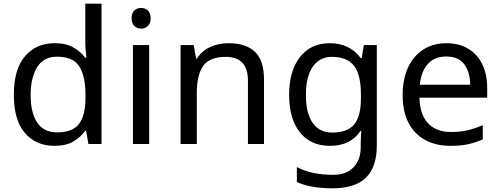

<svg xmlns="http://www.w3.org/2000/svg" viewBox="-20 -780 2710 1040"><path d="M275 10Q175 10 115 -59.5Q55 -129 55 -267Q55 -405 115.5 -475.5Q176 -546 276 -546Q338 -546 377.5 -523Q417 -500 442 -467H448Q447 -480 444.5 -505.5Q442 -531 442 -546V-760H530V0H459L446 -72H442Q418 -38 378 -14Q338 10 275 10ZM289 -63Q374 -63 408.5 -109.5Q443 -156 443 -250V-266Q443 -366 410 -419.5Q377 -473 288 -473Q217 -473 181.5 -416.5Q146 -360 146 -265Q146 -169 181.5 -116Q217 -63 289 -63Z M745 -737Q765 -737 780.5 -723.5Q796 -710 796 -681Q796 -653 780.5 -639Q765 -625 745 -625Q723 -625 708 -639Q693 -653 693 -681Q693 -710 708 -723.5Q723 -737 745 -737ZM788 -536V0H700V-536Z M1216 -546Q1312 -546 1361 -499.5Q1410 -453 1410 -349V0H1323V-343Q1323 -472 1203 -472Q1114 -472 1080 -422Q1046 -372 1046 -278V0H958V-536H1029L1042 -463H1047Q1073 -505 1119 -525.5Q1165 -546 1216 -546Z M1766 -546Q1819 -546 1861.5 -526Q1904 -506 1934 -465H1939L1951 -536H2021V9Q2021 124 1962.5 182Q1904 240 1781 240Q1663 240 1588 206V125Q1667 167 1786 167Q1855 167 1894.5 126.5Q1934 86 1934 16V-5Q1934 -17 1935 -39.5Q1936 -62 1937 -71H1933Q1879 10 1767 10Q1663 10 1604.5 -63Q1546 -136 1546 -267Q1546 -395 1604.5 -470.5Q1663 -546 1766 -546ZM1778 -472Q1711 -472 1674 -418.5Q1637 -365 1637 -266Q1637 -167 1673.5 -114.5Q1710 -62 1780 -62Q1861 -62 1898 -105.5Q1935 -149 1935 -246V-267Q1935 -377 1897 -424.5Q1859 -472 1778 -472Z M2398 -546Q2467 -546 2516.5 -516Q2566 -486 2592.5 -431.5Q2619 -377 2619 -304V-251H2252Q2254 -160 2298.5 -112.5Q2343 -65 2423 -65Q2474 -65 2513.5 -74.5Q2553 -84 2595 -102V-25Q2554 -7 2514 1.5Q2474 10 2419 10Q2343 10 2284.5 -21Q2226 -52 2193.5 -113.5Q2161 -175 2161 -264Q2161 -352 2190.5 -415Q2220 -478 2273.5 -512Q2327 -546 2398 -546ZM2397 -474Q2334 -474 2297.5 -433.5Q2261 -393 2254 -321H2527Q2526 -389 2495 -431.5Q2464 -474 2397 -474Z"/></svg>

Font: Noto Serif Ottoman Siyaq
Style: Regular
Weight: 400
Designer: Sérgio Martins
Version: Version 1.005; ttfautohint (v1.8.4.7-5d5b)